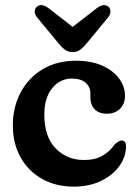

<svg xmlns="http://www.w3.org/2000/svg" viewBox="-20 -700 524 732"><path d="M456.5 -334.5Q456.5 -304 437.5 -285.2Q418.5 -266.5 387.5 -266.5Q356.5 -266.5 340.5 -283.8Q324.5 -301 324.5 -329.5V-343.5Q324.5 -369.5 306 -385Q287.5 -400.5 254.5 -400.5Q209 -400.5 179 -363.8Q149 -327 149 -263Q149 -178.5 192.2 -134.2Q235.5 -90 300 -90Q343.5 -90 371.5 -106.8Q399.5 -123.5 416.5 -148.5Q433.5 -164.5 443.5 -164.5Q461 -164 460.5 -139.5Q459 -99.5 433.8 -65.2Q408.5 -31 364.2 -9.8Q320 11.5 261 11.5Q193 11.5 140.8 -17.8Q88.5 -47 58.8 -99.5Q29 -152 29 -221.5Q29 -292 58.8 -347.8Q88.5 -403.5 142.5 -436Q196.5 -468.5 270 -468.5Q327.5 -468.5 369.2 -450Q411 -431.5 433.8 -401Q456.5 -370.5 456.5 -334.5ZM311.5 -536Q298.5 -520 286.5 -510.8Q274.5 -501.5 257.5 -501.5Q239.5 -501.5 227.2 -510.8Q215 -520 202 -536L122 -633Q112 -645.5 112.5 -656.5Q113 -667.5 119.5 -673.5Q137.5 -689 163.5 -670L257 -597.5L350.5 -670Q376.5 -689 394.5 -673.5Q400.5 -667.5 401 -656.5Q401.5 -645.5 391.5 -633Z"/></svg>

Font: Fraunces 72pt S100 SemiBold
Style: Regular
Weight: 600
Version: Version 1.000; ttfautohint (v1.8.3)